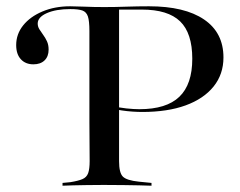

<svg xmlns="http://www.w3.org/2000/svg" viewBox="-20 -591 765 611"><path d="M264.5 -201.6V-492.7Q264.5 -524.2 259.7 -538.7Q254.8 -553.2 241.9 -557.7Q229 -562.1 204 -562.1Q158.1 -562.1 129 -549.2Q100 -536.3 100 -516.1Q100 -506.5 105.2 -498Q110.5 -489.5 117.3 -480.2Q124.2 -471 129.4 -459.7Q134.7 -448.4 134.7 -433.1Q134.7 -411.3 121.8 -398.8Q108.9 -386.3 86.3 -386.3Q61.3 -386.3 46.4 -402.4Q31.5 -418.5 31.5 -447.6Q31.5 -482.3 53.6 -510.1Q75.8 -537.9 114.9 -554.4Q154 -571 203.2 -571Q220.2 -571 248.4 -569.8Q276.6 -568.5 312.1 -568.5H311.3Q347.6 -568.5 383.1 -569.8Q418.5 -571 454 -571Q567.7 -571 629.4 -529Q691.1 -487.1 691.1 -408.1Q691.1 -354.8 659.7 -315.7Q628.2 -276.6 570.6 -255.6Q512.9 -234.7 433.1 -234.7Q417.7 -234.7 400.8 -235.9Q383.9 -237.1 367.7 -239.5Q351.6 -241.9 338.7 -245.2V-254Q358.1 -248.4 381.9 -246Q405.6 -243.5 423.4 -243.5Q509.7 -243.5 550.8 -283.1Q591.9 -322.6 591.9 -404Q591.9 -485.5 553.2 -523Q514.5 -560.5 431.5 -560.5H358.9V-201.6ZM302.4 -2.4Q277.4 -2.4 254.8 -2Q232.3 -1.6 212.9 -1.2Q193.5 -0.8 179 0V-8.9L204 -11.3Q229 -15.3 242.3 -21Q255.6 -26.6 260.5 -39.9Q265.3 -53.2 265.3 -78.2L264.5 -201.6H358.9V-78.2Q358.9 -41.1 371 -29Q383.1 -16.9 421.8 -12.9L462.1 -8.9V0Q445.2 -0.8 422.6 -1.2Q400 -1.6 374.2 -2Q348.4 -2.4 318.5 -2.4H312.1Z"/></svg>

Font: Playfair 144pt SemiExpanded Medium
Style: Regular
Weight: 500
Width: 6
Designer: Claus Eggers Sørensen
Foundry: Claus Eggers Sørensen
Version: Version 2.203